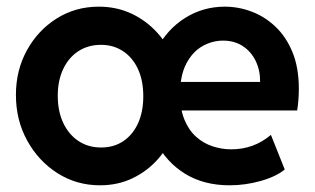

<svg xmlns="http://www.w3.org/2000/svg" viewBox="-20 -551 951 579"><path d="M281.5 7.8Q211.2 7.8 153.6 -28.6Q96.1 -65.1 62.1 -126.9Q28 -188.6 28 -264.8Q28 -339.1 61.2 -399.4Q94.4 -459.7 151 -495.3Q207.6 -530.9 277.9 -530.9Q332.2 -530.9 377.4 -509.5Q422.5 -488.1 455.8 -450.7Q489.1 -413.3 507.4 -364.6Q525.7 -315.9 525.7 -261.1Q525.7 -207.4 508 -158.9Q490.4 -110.4 457.8 -72.9Q425.1 -35.3 380.4 -13.8Q335.7 7.8 281.5 7.8ZM284.9 -106.2Q323.3 -106.2 351.9 -125.4Q380.5 -144.6 396.3 -179.3Q412.1 -214 412.1 -260.8Q412.1 -308.7 395.8 -343.4Q379.5 -378.1 350.7 -396.9Q321.9 -415.8 284.6 -415.8Q246 -415.8 216.6 -396.8Q187.2 -377.8 170.7 -343.1Q154.2 -308.5 154.2 -262Q154.2 -215.5 170.7 -180.4Q187.2 -145.3 216.7 -125.7Q246.1 -106.2 284.9 -106.2ZM672.4 7.8Q594.4 7.8 537.8 -27.2Q481.3 -62.3 450.5 -122.9Q419.7 -183.6 419.7 -260.1Q419.7 -341 451.9 -402Q484.1 -462.9 538.3 -496.9Q592.4 -530.9 657.9 -530.9Q699.6 -530.9 739.4 -515.8Q779.1 -500.7 811.2 -470.1Q843.3 -439.5 862.3 -393Q881.2 -346.4 881.2 -282.9Q881.2 -266.4 879.8 -248.7Q878.4 -230.9 876.1 -217.9H507V-303.9H764.5Q764.7 -339.1 751 -367.3Q737.3 -395.5 712.1 -412Q686.9 -428.5 652.7 -428.5Q619.6 -428.5 589.9 -411.5Q560.2 -394.5 541.6 -358.7Q523 -323 523 -267.5Q523 -222 536.2 -190.1Q549.4 -158.1 571.6 -138.4Q593.7 -118.7 621.2 -109.7Q648.7 -100.7 677.6 -100.7Q711.5 -100.7 741.2 -111.5Q771 -122.3 797 -144.2L838.7 -39.9Q812.3 -18.2 765.9 -5.2Q719.5 7.8 672.4 7.8Z"/></svg>

Font: Reddit Sans
Style: Regular
Weight: 400
Designer: Stephen Hutchings
Foundry: Reddit
Version: Version 1.014